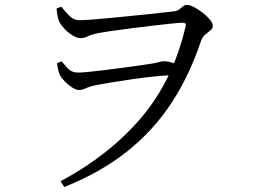

<svg xmlns="http://www.w3.org/2000/svg" viewBox="-20 -719 1040 782"><path d="M226.5 19.4Q425.6 -87.4 554.8 -239.2Q684.1 -391 735.2 -608.3Q738.8 -620.6 734.8 -623.5Q730.8 -626.4 722.4 -626.4Q711.4 -626.4 678.1 -622.9Q644.9 -619.4 600.5 -614.3Q556.2 -609.2 511 -603.3Q465.8 -597.5 429.4 -592.1Q392.9 -586.7 376.4 -583.3Q350.5 -578 337 -570.9Q323.4 -563.7 307.5 -563.7Q294.1 -563.7 276.2 -574.4Q258.3 -585.1 243.7 -600.4Q229 -615.8 222.4 -628.6Q218 -638.3 214.9 -651.4Q211.8 -664.6 210.4 -684.4L229.5 -691.8Q243.3 -674.5 261.6 -655.6Q279.9 -636.7 304.4 -636.7Q320.7 -636.7 360.1 -639.7Q399.5 -642.7 449.3 -647.7Q499 -652.7 548.3 -657.7Q597.7 -662.7 635.8 -666.8Q674 -670.9 689 -672.9Q701.8 -674.3 710 -680.7Q718.3 -687 725.7 -693.2Q733.2 -699.3 741.3 -699.3Q751.7 -699.3 769 -690.6Q786.2 -681.9 804 -668.3Q821.9 -654.7 834.3 -639.8Q846.7 -625 846.7 -613.5Q846.7 -603.2 836.7 -595.2Q826.7 -587.2 815.2 -577.6Q803.8 -568 798.6 -552Q751.1 -410.1 677 -297.6Q602.8 -185.2 496 -100.8Q389.2 -16.3 241.8 42.7ZM302.4 -352.5Q289.5 -352.5 273.8 -362.7Q258 -372.9 244.6 -386.6Q231.1 -400.4 224.9 -411.1Q220.5 -421 217.1 -433.8Q213.7 -446.5 212.3 -461.7L231 -469.1Q249.7 -445.2 263 -434.3Q276.3 -423.4 299.1 -423.4Q315.2 -423.4 346.1 -426.7Q376.9 -430 415.5 -434.8Q454 -439.6 491.8 -444.5Q529.5 -449.4 559 -453.9Q588.4 -458.4 601.9 -460.6Q617.2 -463 628 -466.3Q638.8 -469.6 648.2 -469.6Q661.6 -469.6 677.3 -465Q692.9 -460.5 707.2 -455.3L690.4 -413.2Q652.2 -412.2 605.7 -407.3Q559.1 -402.4 513.4 -395.6Q467.7 -388.8 430.2 -382.7Q392.7 -376.6 371.9 -372.4Q351 -368.4 339.7 -363.7Q328.3 -359 320.6 -355.8Q312.8 -352.5 302.4 -352.5Z"/></svg>

Font: Noto Serif KR ExtraLight
Style: Regular
Weight: 200
Designer: Ryoko NISHIZUKA 西塚涼子 (kana & ideographs); Frank Grießhammer (Latin, Greek & Cyrillic); Wenlong ZHANG 张文龙 (bopomofo); San
Foundry: Adobe
Version: Version 2.002-H1;hotconv 1.1.0;makeotfexe 2.6.0